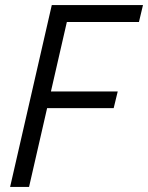

<svg xmlns="http://www.w3.org/2000/svg" viewBox="-20 -740 586 760"><path d="M20 0 185 -720H260L95 0ZM132 -312 148 -378H446L430 -312ZM211 -653 227 -720H546L530 -653Z"/></svg>

Font: Instrument Sans SemiCondensed
Style: Italic
Weight: 400
Width: 4
Italic angle: -13°
Designer: Rodrigo Fuenzalida
Foundry: fragTYPE
Version: Version 1.000;gftools[0.9.28]